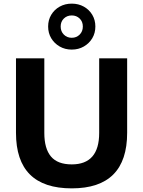

<svg xmlns="http://www.w3.org/2000/svg" viewBox="-20 -1026 786 1057"><path d="M375 11Q68 11 68 -295V-705H224V-294Q224 -208 260.5 -164.5Q297 -121 375 -121Q526 -121 526 -294V-705H680V-295Q680 11 375 11ZM375 -753Q338 -753 308.5 -770Q279 -787 262 -815.5Q245 -844 245 -880Q245 -916 262 -944.5Q279 -973 308.5 -989.5Q338 -1006 375 -1006Q412 -1006 441.5 -989.5Q471 -973 488 -944.5Q505 -916 505 -880Q505 -844 488 -815.5Q471 -787 441.5 -770Q412 -753 375 -753ZM375 -818Q401 -818 418.5 -835.5Q436 -853 436 -880Q436 -907 418.5 -924Q401 -941 375 -941Q349 -941 331.5 -924Q314 -907 314 -880Q314 -853 331.5 -835.5Q349 -818 375 -818Z"/></svg>

Font: Mulish ExtraBold
Style: Regular
Weight: 800
Designer: Vernon Adams
Foundry: Vernon Adams
Version: Version 3.603; ttfautohint (v1.8.3)